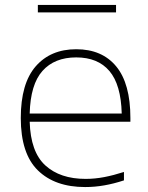

<svg xmlns="http://www.w3.org/2000/svg" viewBox="-20 -747 600 776"><path d="M324 9Q202 9 133 -58.5Q64 -126 64 -270Q64 -409.5 124.2 -478.8Q184.5 -548 288 -548Q392.5 -548 449.8 -478.5Q507 -409 507 -270V-255H100Q103.5 -133 163.2 -78.5Q223 -24 326 -24Q363 -24 401 -31.2Q439 -38.5 481 -52V-18Q440 -4.5 401.5 2.2Q363 9 324 9ZM288 -515Q200.5 -515 151.8 -460.5Q103 -406 100 -288H472Q469 -405 422.2 -460Q375.5 -515 288 -515ZM133 -697V-727H449V-697Z"/></svg>

Font: Encode Sans Expanded Thin
Style: Regular
Weight: 100
Width: 7
Designer: Multiple Designers
Foundry: Impallari Type
Version: Version 3.000; ttfautohint (v1.8.3) -l 8 -r 50 -G 200 -x 14 